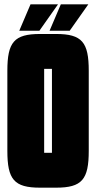

<svg xmlns="http://www.w3.org/2000/svg" viewBox="-20 -862 444 887"><path d="M69 -720H162L248 -842H121ZM209 -720H302L388 -842H261ZM239 5C359 5 390 -33 390 -165V-535C390 -667 359 -705 239 -705H165C45 -705 14 -667 14 -535V-165C14 -33 45 5 165 5ZM184 -544H220V-156H184Z"/></svg>

Font: Queering Heavy
Style: Bold
Weight: 900
Designer: Adam Naccarato
Foundry: adamnac
Version: Version 2.000;hotconv 1.0.109;makeotfexe 2.5.65596